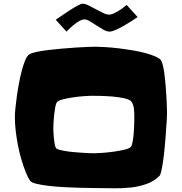

<svg xmlns="http://www.w3.org/2000/svg" viewBox="-20 -1010 974 1028"><path d="M874 -417Q874 -404.3 874 -392.1Q874 -379.9 873 -368.2Q872.1 -358.4 870.6 -334Q869.1 -309.6 866.7 -277.8Q864.3 -246.1 860.8 -210.9Q857.4 -175.8 853 -146Q848.6 -116.2 843.8 -94.7Q838.9 -73.2 834 -68.4Q804.7 -39.1 764.2 -24.9Q723.6 -10.7 679.7 -5.9Q635.7 -1 591.8 -2Q547.9 -2.9 509.8 -2.9Q497.1 -2.9 466.8 -3.4Q436.5 -3.9 397.9 -4.9Q359.4 -5.9 317.4 -8.3Q275.4 -10.7 238.8 -15.1Q202.1 -19.5 175.3 -25.9Q148.4 -32.2 141.6 -42Q133.8 -52.7 127.9 -65.4Q122.1 -78.1 117.2 -89.8Q104.5 -122.1 93.8 -158.7Q83 -195.3 75.7 -233.9Q68.4 -272.5 64 -310.5Q59.6 -348.6 59.6 -382.8Q59.6 -401.4 62.5 -431.2Q65.4 -460.9 70.3 -495.6Q75.2 -530.3 82 -566.4Q88.9 -602.5 97.2 -633.8Q105.5 -665 115.2 -688Q125 -710.9 136.7 -718.8Q146.5 -725.6 172.9 -731.4Q199.2 -737.3 234.4 -741.7Q269.5 -746.1 309.6 -749.5Q349.6 -752.9 385.7 -755.4Q421.9 -757.8 451.2 -758.8Q480.5 -759.8 494.1 -759.8Q512.7 -759.8 544.4 -757.8Q576.2 -755.9 613.3 -751.5Q650.4 -747.1 688.5 -740.7Q726.6 -734.4 759.3 -725.6Q792 -716.8 815.4 -706.1Q838.9 -695.3 844.7 -682.6Q849.6 -671.9 854 -651.9Q858.4 -631.8 861.3 -606.4Q864.3 -581.1 866.7 -552.7Q869.1 -524.4 870.6 -498.5Q872.1 -472.7 873 -451.2Q874 -429.7 874 -417ZM699.2 -384.8Q699.2 -404.3 697.3 -426.3Q695.3 -448.2 684.6 -464.8Q676.8 -476.6 647 -483.4Q617.2 -490.2 581.5 -493.2Q545.9 -496.1 512.7 -496.6Q479.5 -497.1 465.8 -497.1Q455.1 -497.1 428.2 -495.1Q401.4 -493.2 371.6 -488.8Q341.8 -484.4 316.4 -478Q291 -471.7 285.2 -462.9Q279.3 -456.1 275.9 -437Q272.5 -418 270 -396Q267.6 -374 266.6 -354Q265.6 -334 265.6 -325.2Q265.6 -317.4 266.1 -301.8Q266.6 -286.1 268.6 -269.5Q270.5 -252.9 272.9 -238.3Q275.4 -223.6 280.3 -216.8Q283.2 -211.9 297.9 -208Q312.5 -204.1 333.5 -200.7Q354.5 -197.3 377.9 -195.3Q401.4 -193.4 423.3 -191.9Q445.3 -190.4 462.4 -189.9Q479.5 -189.5 486.3 -189.5Q498 -189.5 526.9 -191.4Q555.7 -193.4 587.4 -197.8Q619.1 -202.1 646 -208.5Q672.9 -214.8 680.7 -223.6Q686.5 -230.5 690.4 -252.4Q694.3 -274.4 696.3 -300.3Q698.2 -326.2 698.7 -350.1Q699.2 -374 699.2 -384.8ZM716.8 -918.9Q706.1 -911.1 685.5 -897.9Q665 -884.8 643.1 -872.1Q621.1 -859.4 600.1 -850.1Q579.1 -840.8 566.4 -840.8Q551.8 -840.8 533.7 -851.1Q515.6 -861.3 497.1 -873.5Q478.5 -885.7 461.4 -896Q444.3 -906.2 431.6 -906.2Q420.9 -906.2 407.2 -898.9Q393.6 -891.6 379.9 -880.9Q366.2 -870.1 354.5 -858.9Q342.8 -847.7 335.9 -840.8L278.3 -904.3Q287.1 -910.2 307.6 -924.3Q328.1 -938.5 350.6 -953.1Q373 -967.8 393.6 -979Q414.1 -990.2 421.9 -990.2Q435.5 -990.2 454.1 -981Q472.7 -971.7 492.7 -960.9Q512.7 -950.2 531.7 -940.9Q550.8 -931.6 564.5 -931.6Q574.2 -931.6 587.4 -937.5Q600.6 -943.4 613.8 -951.2Q627 -959 638.7 -968.3Q650.4 -977.5 658.2 -983.4Z"/></svg>

Font: Slackey
Style: Regular
Weight: 400
Designer: Squid
Foundry: Font Diner, Inc DBA Sideshow
Version: Version 1.000